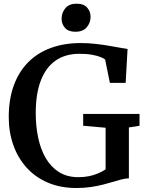

<svg xmlns="http://www.w3.org/2000/svg" viewBox="-20 -978 766 1010"><path d="M382 11Q297.5 11 231.2 -17.5Q165 -46 119.2 -97Q73.5 -148 49.8 -215.8Q26 -283.5 26 -361.5Q26 -455.5 52.5 -528.2Q79 -601 128.5 -650.8Q178 -700.5 248 -726Q318 -751.5 404.5 -751.5Q443.5 -751.5 481.8 -747.2Q520 -743 553.5 -737.2Q587 -731.5 612.5 -726.8Q638 -722 651 -720.5L641 -542H558L533 -665Q527 -670.5 510 -677.5Q493 -684.5 465 -689.8Q437 -695 398 -695Q324.5 -695 273.2 -659.8Q222 -624.5 195 -555Q168 -485.5 168 -382.5Q168 -314.5 180.8 -253.8Q193.5 -193 220.5 -146.5Q247.5 -100 290 -73Q332.5 -46 392.5 -46Q422.5 -46 448.2 -51.2Q474 -56.5 495.5 -65.8Q517 -75 535.5 -87V-306L417.5 -316.5V-378.5H714V-316.5L658 -307.5V-40Q639.5 -39.5 618.5 -34Q597.5 -28.5 573 -21Q548.5 -13.5 519.5 -6.2Q490.5 1 456.2 6Q422 11 382 11ZM375.5 -811Q340 -811 322 -831.2Q304 -851.5 304 -879Q304 -910.5 323.5 -934.5Q343 -958.5 383.5 -958.5H384.5Q420.5 -958.5 438.5 -938Q456.5 -917.5 456.5 -890Q456.5 -859 436.8 -835Q417 -811 376.5 -811Z"/></svg>

Font: Merriweather SemiBold
Style: Regular
Weight: 600
Version: Version 2.100